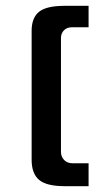

<svg xmlns="http://www.w3.org/2000/svg" viewBox="-20 -557 366 655"><path d="M282.2 0V78.1H200.2Q138.7 78.1 113.3 56.6Q87.9 35.2 87.9 -12.2V-451.7Q87.9 -496.1 113 -516.6Q138.2 -537.1 200.2 -537.1H282.2V-463.9H224.6Q208.5 -463.9 198.2 -453.6Q188 -443.4 188 -427.2V-39.1Q188 -22 199 -11Q210 0 227.1 0Z"/></svg>

Font: Squarish Sans CT
Style: RegularSC
Weight: 400
Version: Version 0.9